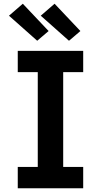

<svg xmlns="http://www.w3.org/2000/svg" viewBox="-20 -1007 540 1027"><path d="M75 0V-114H182V-621H75V-735H425V-621H318V-114H425V0ZM349 -789 198 -923 272 -987 410 -841 375 -811ZM179 -789 28 -923 102 -987 240 -841Z"/></svg>

Font: Iosevka SS18 Heavy
Style: Regular
Weight: 900
Monospace: yes
Designer: Belleve Invis
Foundry: Belleve Invis
Version: Version 25.1.1; ttfautohint (v1.8.4)